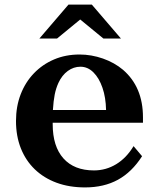

<svg xmlns="http://www.w3.org/2000/svg" viewBox="-20 -798 700 838"><path d="M278.8 -777.8H380.9L507.8 -629.9H431.2L330.1 -712.9L229 -629.9H151.9ZM210 -255.9Q210 -159.2 256.8 -106.7Q303.7 -54.2 390.1 -54.2Q442.4 -54.2 487.1 -81.3Q531.7 -108.4 563 -160.2L600.1 -116.2Q555.7 -46.9 494.6 -13.4Q433.6 20 351.1 20Q282.2 20 226.8 -0.5Q171.4 -21 131.8 -59.1Q92.3 -97.2 71 -150.6Q49.8 -204.1 49.8 -270Q49.8 -333.5 70.3 -386.5Q90.8 -439.5 128.2 -478.3Q165.5 -517.1 216.1 -538.6Q266.6 -560.1 327.1 -560.1Q378.9 -560.1 429.2 -542.5Q479.5 -524.9 517.1 -493.2Q604 -418 604 -286.1V-262.2H210ZM442.9 -317.9Q441.9 -372.6 427.2 -415Q412.6 -457.5 387.7 -482.2Q362.8 -506.8 331.1 -506.8Q301.3 -506.8 275.9 -488.3Q250.5 -469.7 234.9 -436Q224.1 -412.1 218.8 -385.3Q213.4 -358.4 210.9 -317.9Z"/></svg>

Font: BIZ UDPMincho
Style: Bold
Weight: 700
Designer: TypeBank Co., Ltd.
Foundry: Morisawa Inc.
Version: Version 1.06